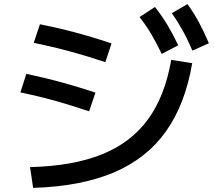

<svg xmlns="http://www.w3.org/2000/svg" viewBox="-20 -875 1040 933"><path d="M126 -63Q334 -68 475.5 -125Q617 -182 699.5 -295.5Q782 -409 812 -584L914 -568Q880 -368 786 -236Q692 -104 532 -36.5Q372 31 141 38ZM413 -334Q350 -355 295.5 -371.5Q241 -388 188.5 -401Q136 -414 79 -426L108 -516Q165 -504 217.5 -491Q270 -478 325 -462Q380 -446 444 -425ZM492 -573Q428 -594 372 -610.5Q316 -627 261 -640.5Q206 -654 144 -667L174 -757Q235 -745 290.5 -731.5Q346 -718 402.5 -701.5Q459 -685 522 -664ZM766 -613Q739 -669 714 -711Q689 -753 658 -792L733 -841Q767 -798 794 -753Q821 -708 846 -655ZM915 -629Q891 -685 867 -728Q843 -771 815 -811L891 -855Q923 -811 947.5 -765Q972 -719 995 -665Z"/></svg>

Font: M PLUS 2 Medium
Style: Regular
Weight: 500
Designer: Coji Morishita
Foundry: UNDERFOREST DESIGN
Version: Version 1.001